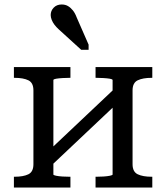

<svg xmlns="http://www.w3.org/2000/svg" viewBox="-20 -836 740 856"><path d="M129 -104V-433Q129 -467 106.5 -478Q84 -489 45 -489H42V-537H294V-489H290Q276 -489 259 -488Q242 -487 230 -485Q218 -483 218 -479V-58Q218 -55 230 -52.5Q242 -50 259 -49Q276 -48 290 -48H294V0H42V-48H45Q84 -48 106.5 -59Q129 -70 129 -104ZM482 -58V-479Q482 -483 470 -485Q458 -487 441 -488Q424 -489 410 -489H406V-537H659V-489H656Q617 -489 594 -478Q571 -467 571 -433V-104Q571 -70 594 -59Q617 -48 656 -48H659V0H406V-48H410Q424 -48 441 -49Q458 -50 470 -52.5Q482 -55 482 -58ZM207 -96 169 -137 493 -443 531 -402ZM322 -758 375 -637V-614H342L242 -705Q231 -715 223 -725.5Q215 -736 210.5 -747.5Q206 -759 206 -769Q206 -788 219.5 -802Q233 -816 255 -816Q271 -816 283 -809Q295 -802 305 -789.5Q315 -777 322 -758Z"/></svg>

Font: Roboto Serif
Style: Regular
Weight: 400
Designer: Greg Gazdowicz
Foundry: Commercial Type
Version: Version 1.008